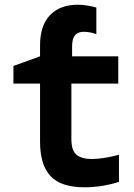

<svg xmlns="http://www.w3.org/2000/svg" viewBox="-20 -785 570 815"><path d="M339 10Q239 10 194.5 -37.5Q150 -85 150 -184V-430H37V-505L150 -546V-592Q150 -677 192.5 -721Q235 -765 311 -765Q331 -765 353.5 -761Q376 -757 389 -753V-640Q362 -650 336 -650Q310 -650 298 -635Q286 -620 286 -587V-546H482V-430H283V-195Q283 -145 305.5 -127.5Q328 -110 370 -110Q416 -110 485 -128V-13Q413 10 339 10Z"/></svg>

Font: Noto Sans Mono Condensed
Style: Bold
Weight: 700
Width: 3
Designer: Monotype Design Team
Foundry: Monotype Imaging Inc.
Version: Version 2.014